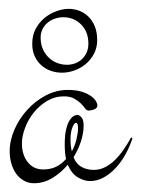

<svg xmlns="http://www.w3.org/2000/svg" viewBox="-20 -420 321 436"><path d="M181.2 -168.9Q176.8 -168.9 173.1 -174.1Q169.4 -179.2 163.6 -185.1Q157.7 -190.9 148.7 -196Q139.6 -201.2 125 -201.2Q104.5 -201.2 86.9 -190.7Q69.3 -180.2 56.6 -164.3Q43.9 -148.4 36.9 -129.6Q29.8 -110.8 29.8 -94.2Q29.8 -68.4 43 -51.8Q56.2 -35.2 78.1 -35.2Q95.2 -35.2 108.2 -41.7Q121.1 -48.3 129.9 -59.1Q127 -72.3 127 -91.8Q127 -112.8 130.1 -126Q133.3 -139.2 137.9 -146.5Q142.6 -153.8 147.5 -156.5Q152.3 -159.2 155.8 -159.2Q159.7 -159.2 164.8 -153.8Q169.9 -148.4 169.9 -134.8Q169.9 -117.7 163.8 -98.9Q157.7 -80.1 147 -63Q152.8 -47.9 165 -41Q177.2 -34.2 192.9 -34.2Q206.5 -34.2 218.5 -40.3Q230.5 -46.4 241 -56.6Q251.5 -66.9 260.7 -80.3Q270 -93.8 277.8 -107.9L280.8 -106Q274.9 -87.4 265.1 -69.8Q255.4 -52.2 242.7 -38.6Q230 -24.9 215.1 -16.8Q200.2 -8.8 184.1 -8.8Q171.9 -8.8 157.5 -16.8Q143.1 -24.9 133.8 -45.9Q118.7 -27.8 99.1 -15.9Q79.6 -3.9 57.1 -3.9Q44.4 -3.9 34.2 -9.8Q23.9 -15.6 16.8 -25.4Q9.8 -35.2 5.9 -48.3Q2 -61.5 2 -76.2Q2 -101.1 12.9 -126Q23.9 -150.9 42.2 -170.9Q60.5 -190.9 84.2 -203.4Q107.9 -215.8 133.8 -215.8Q152.8 -215.8 165.8 -211.7Q178.7 -207.5 186.5 -201.9Q194.3 -196.3 197.8 -190.4Q201.2 -184.6 201.2 -181.2Q201.2 -174.3 194.1 -171.6Q187 -168.9 181.2 -168.9ZM140.1 -104Q140.1 -87.9 143.1 -76.2Q150.4 -89.8 153.8 -104.2Q157.2 -118.7 157.2 -128.9Q157.2 -141.1 152.8 -141.1Q148.4 -141.1 144.3 -130.4Q140.1 -119.6 140.1 -104ZM53.2 -320.8Q53.2 -339.8 61 -354.5Q68.8 -369.1 81.1 -379.2Q93.3 -389.2 107.9 -394.5Q122.6 -399.9 136.2 -399.9Q147.9 -399.9 159.4 -395.8Q170.9 -391.6 180.2 -382.8Q189.5 -374 195.1 -360.6Q200.7 -347.2 200.7 -329.1Q200.7 -312 193.6 -298.3Q186.5 -284.7 175.3 -275.1Q164.1 -265.6 149.7 -260.3Q135.3 -254.9 120.6 -254.9Q108.4 -254.9 96.4 -258.8Q84.5 -262.7 75 -270.8Q65.4 -278.8 59.3 -291.3Q53.2 -303.7 53.2 -320.8ZM72.3 -332Q72.8 -317.9 77.9 -307.1Q83 -296.4 91.3 -288.6Q99.6 -280.8 110.1 -276.9Q120.6 -272.9 132.3 -272.9Q141.6 -272.9 150.4 -276.1Q159.2 -279.3 165.8 -285.4Q172.4 -291.5 176.5 -300.3Q180.7 -309.1 180.7 -320.8Q180.7 -348.1 164.1 -364.5Q147.5 -380.9 123.5 -380.9Q114.7 -380.9 105.5 -377.9Q96.2 -375 88.6 -368.9Q81.1 -362.8 76.4 -353.5Q71.8 -344.2 72.3 -332Z"/></svg>

Font: Stalemate
Style: Regular
Weight: 400
Designer: Astigmatic (AOETI)
Foundry: Astigmatic (AOETI)
Version: Version 001.000